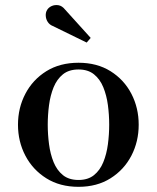

<svg xmlns="http://www.w3.org/2000/svg" viewBox="-20 -712 606 742"><path d="M283.5 10Q211.5 10 159 -23Q106.5 -56 78 -110.5Q49.5 -165 49.5 -230Q49.5 -295 78 -349.5Q106.5 -404 159 -436.8Q211.5 -469.5 283.5 -469.5Q355 -469.5 407.2 -436.8Q459.5 -404 487.8 -349.5Q516 -295 516 -230Q516 -165 487.8 -110.5Q459.5 -56 407.2 -23Q355 10 283.5 10ZM283.5 -16.5Q320 -16.5 343.2 -35.2Q366.5 -54 379.2 -85.2Q392 -116.5 397 -154.5Q402 -192.5 402 -230Q402 -268 397 -305.8Q392 -343.5 379.2 -374.8Q366.5 -406 343.2 -424.8Q320 -443.5 283.5 -443.5Q246.5 -443.5 223.2 -424.8Q200 -406 187.2 -374.8Q174.5 -343.5 169.5 -305.8Q164.5 -268 164.5 -230Q164.5 -192.5 169.5 -154.5Q174.5 -116.5 187.2 -85.2Q200 -54 223.2 -35.2Q246.5 -16.5 283.5 -16.5ZM315 -547.5 184 -611.5Q171.5 -616.5 164.5 -627.2Q157.5 -638 156.8 -650.8Q156 -663.5 162 -673.5Q168 -683.5 180 -688.8Q192 -694 206 -691.8Q220 -689.5 231.5 -675L330.5 -565.5Z"/></svg>

Font: Bodoni Moda SC 9pt Medium
Style: Regular
Weight: 500
Designer: Owen Earl
Foundry: indestructible type
Version: Version 2.005